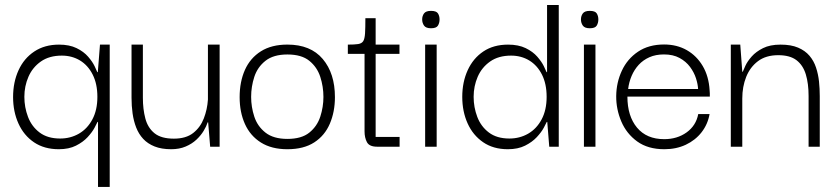

<svg xmlns="http://www.w3.org/2000/svg" viewBox="-20 -583 3321 763"><path d="M213.7 10Q156 10 115.3 -17.4Q74.7 -44.8 53.3 -92.2Q32 -139.5 32 -197.2Q32 -256.7 53.7 -303.9Q75.3 -351.2 116.4 -378.4Q157.5 -405.7 214.5 -405.7Q255.8 -405.7 284.4 -391.7Q313 -377.7 330.2 -357.7Q347.5 -337.7 355.8 -320.3Q364.2 -303 366.7 -296.3H368.7L377.3 -405.7H416V159.8H369.5V-98.5H367.5Q365 -92.7 355.7 -75.2Q346.3 -57.7 328.2 -38Q310 -18.3 281.9 -4.2Q253.8 10 213.7 10ZM219 -32.5Q260 -32.5 293.6 -51.8Q327.2 -71.2 347.1 -108.5Q367 -145.8 367 -198.2Q367 -249.7 348.3 -286.6Q329.7 -323.5 297.8 -342.8Q265.8 -362 225.7 -362Q175.7 -362 142.4 -338.6Q109.2 -315.2 93 -277.8Q76.8 -240.5 76.8 -198.2Q76.8 -156.7 91.3 -118.5Q105.8 -80.3 137.4 -56.4Q169 -32.5 219 -32.5Z M660.2 10Q621.8 10 594.3 -1Q566.8 -12 549 -31.2Q531.2 -50.5 521.2 -76.2Q511.2 -102 506.9 -132Q502.7 -162 502.7 -194.3V-405.7H547.8V-194.2Q547.8 -149 557.6 -112.1Q567.3 -75.2 593.9 -53.6Q620.5 -32 671 -32Q719 -32 747.6 -54.4Q776.2 -76.8 790 -112.5Q803.8 -148.2 806.3 -187.5V-405.7H852.8V0H815.2L807.2 -96.8H805.2Q800.2 -81 789.2 -62.8Q778.3 -44.7 760.6 -28Q742.8 -11.3 717.8 -0.7Q692.7 10 660.2 10Z M1122.1 10Q1059.2 10 1016.8 -16.7Q974.5 -43.3 953.4 -90.1Q932.3 -136.8 932.3 -197Q932.3 -258.2 953.4 -305.4Q974.5 -352.5 1016.9 -379.2Q1059.2 -405.8 1122.2 -405.8Q1214.2 -405.8 1262.6 -348.6Q1311 -291.3 1311 -196.9Q1311 -138.7 1290.8 -91.5Q1270.7 -44.3 1228.9 -17.2Q1187.1 10 1122.1 10ZM1122.1 -31Q1178.3 -31 1209.2 -56Q1240.2 -81 1252.8 -119.5Q1265.3 -158 1265.3 -197.9Q1265.3 -238.7 1252.8 -277.5Q1240.2 -316.3 1209.2 -341.4Q1178.3 -366.5 1122.1 -366.5Q1066.8 -366.5 1035 -341.4Q1003.2 -316.3 990.6 -277.5Q978 -238.7 978 -197.9Q978 -158 990.6 -119.5Q1003.2 -81 1035 -56Q1066.8 -31 1122.1 -31Z M1478.7 0Q1447.8 0 1438.2 -18Q1428.7 -36 1428.7 -60.8V-377H1472.8V-38.7H1568V0ZM1362.3 -369V-405.7Q1388.7 -405.7 1403.1 -407.9Q1417.5 -410.2 1423.4 -419.4Q1429.3 -428.7 1430.7 -450.5Q1432 -472.3 1432 -510.7H1472.8V-405.7H1567.5V-369Z M1669.5 0V-405.7H1715.3V0ZM1692.8 -470.7Q1672.5 -470.7 1665.1 -481.3Q1657.7 -492 1657.7 -505.8Q1657.7 -519.5 1665.1 -529.7Q1672.5 -539.8 1692.8 -539.8Q1714 -539.8 1720.4 -529.7Q1726.8 -519.5 1726.8 -505.8Q1726.8 -492 1720.4 -481.3Q1714 -470.7 1692.8 -470.7Z M1998.2 10Q1940.3 10 1899.8 -17.9Q1859.3 -45.8 1838.2 -92.8Q1817 -139.8 1817 -198Q1817 -257 1838.7 -304.2Q1860.3 -351.3 1900.8 -378.5Q1941.3 -405.7 1999 -405.7Q2040.3 -405.7 2069.1 -391.7Q2097.8 -377.7 2115.2 -357.7Q2132.5 -337.7 2141 -320.3Q2149.5 -303 2152 -296.3H2154V-563H2200.5V0H2162.7L2154.8 -98.5H2152.8Q2150.3 -92.7 2140.9 -75.2Q2131.5 -57.7 2113.2 -38Q2094.8 -18.3 2066.6 -4.2Q2038.3 10 1998.2 10ZM2004.3 -32.5Q2045.3 -32.5 2078.9 -51.8Q2112.5 -71.2 2132.4 -108.5Q2152.3 -145.8 2152.3 -198.2Q2152.3 -249.7 2133.7 -286.6Q2115 -323.5 2083.1 -342.8Q2051.2 -362 2011 -362Q1961 -362 1927.8 -338.6Q1894.5 -315.2 1878.3 -277.8Q1862.2 -240.5 1862.2 -198.2Q1862.2 -156.7 1876.7 -118.5Q1891.2 -80.3 1922.8 -56.4Q1954.3 -32.5 2004.3 -32.5Z M2300.5 0V-405.7H2346.3V0ZM2323.8 -470.7Q2303.5 -470.7 2296.1 -481.3Q2288.7 -492 2288.7 -505.8Q2288.7 -519.5 2296.1 -529.7Q2303.5 -539.8 2323.8 -539.8Q2345 -539.8 2351.4 -529.7Q2357.8 -519.5 2357.8 -505.8Q2357.8 -492 2351.4 -481.3Q2345 -470.7 2323.8 -470.7Z M2620 10Q2555 10 2512.3 -20.8Q2469.7 -51.7 2449 -100.4Q2428.3 -149.2 2428.8 -201.2Q2429.3 -255 2451.2 -302Q2473 -349 2515.5 -377.6Q2558 -406.2 2619.2 -406.2Q2669.8 -406.2 2709.2 -383.8Q2748.7 -361.3 2772.7 -320.5Q2796.7 -279.7 2800 -224.2Q2800.8 -219.2 2800.8 -212Q2800.8 -204.8 2800.8 -199H2473.3Q2473.3 -121.7 2511.5 -75.8Q2549.7 -30 2619.5 -30Q2671 -30 2708.5 -56.8Q2746 -83.7 2754.8 -129.7H2799.8Q2792.7 -89 2768 -57.3Q2743.3 -25.7 2705.3 -7.8Q2667.3 10 2620 10ZM2476.2 -229.2H2754.2Q2753.3 -248.3 2745.8 -271.9Q2738.2 -295.5 2722.2 -317.1Q2706.2 -338.7 2680.5 -352.7Q2654.8 -366.7 2618.7 -366.7Q2585.8 -366.7 2560.8 -355.6Q2535.8 -344.5 2518.2 -325.4Q2500.7 -306.3 2490.1 -281.5Q2479.5 -256.7 2476.2 -229.2Z M2884.2 0V-405.7H2921.8L2929.8 -298H2931.8Q2934.3 -304.7 2942.3 -322Q2950.3 -339.3 2967.2 -358.5Q2984.2 -377.7 3012.2 -391.7Q3040.2 -405.7 3081.8 -405.7Q3123.5 -405.7 3151.4 -393.8Q3179.3 -382 3196.8 -361.5Q3214.2 -341 3222.9 -314.4Q3231.7 -287.8 3234.7 -259.1Q3237.7 -230.3 3237.7 -201.3V0H3193.3V-201.5Q3193.3 -251 3182.3 -287.4Q3171.3 -323.8 3145.2 -343.8Q3119.2 -363.7 3072.7 -363.7Q3023.8 -363.7 2992.3 -340Q2960.8 -316.3 2945.3 -277.4Q2929.8 -238.5 2929.8 -191.5V0Z"/></svg>

Font: Darker Grotesque Light
Style: Regular
Weight: 300
Designer: Gabriel Lam
Foundry: TypeRant
Version: Version 1.000;gftools[0.9.28]